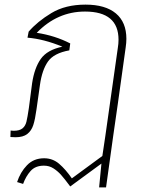

<svg xmlns="http://www.w3.org/2000/svg" viewBox="-20 -588 658 831"><path d="M527 -420Q527 -403 524 -383L490 -139L470 0L439 223H409L419 120L284 219Q258 184 243.5 168Q229 152 211 140.5Q193 129 170 129Q133 129 112.5 152Q92 175 80 208L54 200Q68 157 97 127Q126 97 171 97Q208 97 236 121Q264 145 291 184L423 87L436 0L490 -381Q493 -399 493 -416Q493 -538 348 -538Q228 -538 139 -446Q218 -434 284 -400L280 -370Q213 -358 187.5 -321.5Q162 -285 153 -221L138 -115Q132 -71 124 -46.5Q116 -22 98 -8Q80 6 47 6Q34 6 25 5L26 -23Q32 -22 39 -22Q65 -22 77.5 -32.5Q90 -43 94.5 -61.5Q99 -80 105 -121L119 -228Q129 -294 156.5 -333Q184 -372 250 -386Q170 -419 99 -425L104 -451Q142 -495 202.5 -531.5Q263 -568 350 -568Q436 -568 481.5 -530Q527 -492 527 -420Z"/></svg>

Font: FiraGO UltraLight
Style: Italic
Weight: 200
Italic angle: -8°
Designer: bBox Type GmbH
Foundry: bBox Type GmbH
Version: Version 1.001